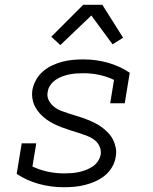

<svg xmlns="http://www.w3.org/2000/svg" viewBox="-20 -777 640 805"><path d="M248 8Q193 8 142.5 -6Q92 -20 50 -48L71 -176H132L116 -79Q145 -65 179 -57.5Q213 -50 248 -50Q263 -50 278 -51Q293 -52 308 -55Q323 -58 338 -63.5Q353 -69 366.5 -77.5Q380 -86 389.5 -99.5Q399 -113 402 -128Q405 -147 397 -164Q389 -181 374.5 -191.5Q360 -202 342.5 -208.5Q325 -215 307.5 -220.5Q290 -226 272.5 -231.5Q255 -237 238 -243.5Q221 -250 205 -258Q189 -266 174.5 -276.5Q160 -287 148 -300Q136 -313 127.5 -329Q119 -345 116 -363.5Q113 -382 116 -401Q120 -422 131.5 -442.5Q143 -463 160.5 -478Q178 -493 199.5 -503Q221 -513 242.5 -518.5Q264 -524 286 -526Q308 -528 329 -528Q383 -528 432.5 -514Q482 -500 524 -472L503 -344H442L458 -442Q429 -456 396.5 -463Q364 -470 330 -470Q315 -470 300 -469Q285 -468 270.5 -465Q256 -462 241 -456.5Q226 -451 213 -442Q200 -433 191 -420Q182 -407 180 -392Q176 -373 184.5 -356.5Q193 -340 207 -329Q221 -318 238.5 -311.5Q256 -305 273.5 -299.5Q291 -294 309 -288.5Q327 -283 343.5 -276.5Q360 -270 376.5 -262Q393 -254 407 -243.5Q421 -233 433.5 -220Q446 -207 454 -191Q462 -175 465.5 -156.5Q469 -138 465 -119Q462 -97 450 -76.5Q438 -56 419.5 -41Q401 -26 379.5 -16.5Q358 -7 336 -1.5Q314 4 292 6Q270 8 248 8ZM233 -588 195 -623 329 -757H409L496 -619L452 -591L363 -712Z"/></svg>

Font: Iosevka HT Light Extended
Style: Italic
Weight: 300
Width: 7
Italic angle: -9°
Monospace: yes
Designer: Belleve Invis
Foundry: Belleve Invis
Version: Version 32.3.0; ttfautohint (v1.8.4)